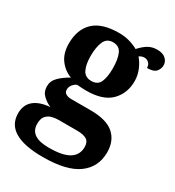

<svg xmlns="http://www.w3.org/2000/svg" viewBox="-193 -687 947 1040"><g transform="rotate(30 280.0 -167.0)"><path d="M236 240Q2 240 2 101Q2 48 37 19Q72 -10 137 -15Q110 -26 87 -47.5Q64 -69 64 -104Q64 -137 89 -162Q114 -187 153 -209Q109 -225 80 -264Q51 -303 51 -364Q51 -452 102 -500.5Q153 -549 260 -549Q295 -549 326 -540Q357 -531 379 -518Q405 -547 429 -560.5Q453 -574 483 -574Q519 -574 537 -557Q555 -540 555 -517Q555 -495 540 -477.5Q525 -460 484 -460Q484 -480 472 -491Q460 -502 446 -502Q426 -502 413 -491Q433 -469 447.5 -435Q462 -401 462 -364Q462 -288 413 -238.5Q364 -189 260 -189Q249 -189 230 -190Q211 -191 202 -192Q188 -186 177 -172.5Q166 -159 166 -141Q166 -125 179 -117Q192 -109 213 -109H334Q434 -109 480 -68.5Q526 -28 526 44Q526 136 455 188Q384 240 236 240ZM257 -248Q297 -248 311 -279.5Q325 -311 325 -365Q325 -421 310.5 -455Q296 -489 256 -489Q217 -489 202 -454Q187 -419 187 -364Q187 -312 202.5 -280Q218 -248 257 -248ZM238 180Q326 180 366 154.5Q406 129 406 80Q406 48 386 35.5Q366 23 325 23H209Q189 23 168.5 28.5Q148 34 134 50Q120 66 120 99Q120 180 238 180Z"/></g></svg>

Font: Noto Serif Oriya
Style: Bold
Weight: 700
Designer: David Williams
Foundry: Google LLC, David Williams
Version: Version 1.051; ttfautohint (v1.8.4.7-5d5b)